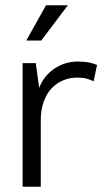

<svg xmlns="http://www.w3.org/2000/svg" viewBox="-20 -710 394 730"><path d="M66 0V-470H116L129 -376Q146 -421 186 -448.5Q226 -476 277 -476Q302 -476 320 -472Q338 -468 349 -463L336 -401Q324 -407 309 -411Q294 -415 274 -415Q245 -415 220 -404.5Q195 -394 176 -374Q157 -354 146 -323Q135 -292 135 -252V0ZM137 -556H80L155 -690H238Z"/></svg>

Font: Mukta Malar Light
Style: Regular
Weight: 300
Designer: Aadarsh Rajan, Girish Dalvi, Yashodeep Gholap
Foundry: Ek Type
Version: Version 2.538;PS 1.000;hotconv 16.6.51;makeotf.lib2.5.65220;